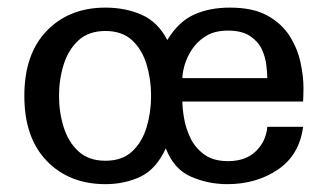

<svg xmlns="http://www.w3.org/2000/svg" viewBox="-20 -464 852 497"><path d="M765.6 -236.3Q765.6 -223.6 765.1 -213.4Q764.6 -203.1 764.6 -201.2H452.1Q452.1 -183.6 456.5 -157.7Q460.9 -131.8 473.1 -106.4Q485.4 -81.1 508.8 -64Q532.2 -46.9 570.3 -46.9Q616.2 -46.9 642.6 -72.8Q668.9 -98.6 671.9 -135.7H764.6Q754.9 -62.5 699.2 -24.9Q643.6 12.7 568.4 12.7Q518.6 12.7 474.1 -6.8Q429.7 -26.4 409.2 -80.1Q384.8 -26.4 343.8 -6.8Q302.7 12.7 252.9 12.7Q159.2 12.7 101.1 -47.4Q43 -107.4 43 -215.8Q43 -324.2 101.1 -384.3Q159.2 -444.3 252.9 -444.3Q304.7 -444.3 346.7 -425.8Q388.7 -407.2 413.1 -360.4Q441.4 -407.2 481.4 -425.8Q521.5 -444.3 575.2 -444.3Q634.8 -444.3 671.9 -423.8Q709 -403.3 729.5 -371.1Q750 -338.9 757.8 -302.7Q765.6 -266.6 765.6 -236.3ZM671.9 -261.7Q671.9 -274.4 669.4 -295.4Q667 -316.4 657.7 -336.4Q648.4 -356.4 627.4 -370.6Q606.4 -384.8 570.3 -384.8Q536.1 -384.8 513.7 -371.1Q491.2 -357.4 477.5 -336.9Q463.9 -316.4 458 -295.9Q452.1 -275.4 452.1 -261.7ZM371.1 -215.8Q371.1 -258.8 359.4 -297.4Q347.7 -335.9 321.8 -359.9Q295.9 -383.8 252.9 -383.8Q210 -383.8 183.6 -359.9Q157.2 -335.9 145 -297.4Q132.8 -258.8 132.8 -215.8Q132.8 -172.9 145 -134.3Q157.2 -95.7 183.6 -71.8Q210 -47.9 252.9 -47.9Q295.9 -47.9 321.8 -71.8Q347.7 -95.7 359.4 -134.3Q371.1 -172.9 371.1 -215.8Z"/></svg>

Font: Namkio Khamti Book
Style: Regular
Weight: 500
Designer: Debbi Hosken
Foundry: SIL International
Version: Version 3.917